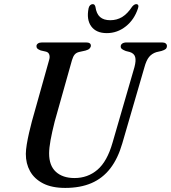

<svg xmlns="http://www.w3.org/2000/svg" viewBox="-20 -908 838 941"><path d="M531.7 -209.2 639.1 -579.5Q647.4 -610.8 642.5 -628.5Q637.7 -646.2 616 -653.1L596.6 -658Q583.2 -663.1 577.3 -668Q571.4 -672.9 571.6 -680.5Q571.6 -689 579.1 -694.5Q586.7 -700 601 -700H774.3Q786.1 -700 792.1 -695.1Q798.1 -690.3 798.1 -682.9Q798.1 -673.4 792.3 -668Q786.4 -662.7 771.4 -658.2L746.3 -652.4Q724.5 -645.5 710.7 -628.9Q696.9 -612.3 687.4 -576.8L579.4 -205.4Q557.9 -130.8 520.4 -82.4Q482.8 -34 428.1 -10.5Q373.4 13 299.8 13Q234.2 13 191.2 -9.1Q148.3 -31.2 127.3 -68.9Q106.4 -106.6 106.6 -153.9Q106.8 -173.4 111.2 -200.5Q115.7 -227.6 122.4 -257Q129.2 -286.3 136.1 -312.4L220.6 -613.4Q225.3 -628.2 221.7 -639.7Q218.2 -651.3 206 -654.7L179.4 -660.8Q167.8 -665.5 163.1 -669.9Q158.5 -674.4 158.7 -682.3Q158.9 -689.9 166.1 -694.9Q173.3 -700 186.4 -700H401.5Q425.4 -700 425.4 -684Q425.2 -676.6 419 -670.2Q412.8 -663.8 398.8 -660.1L367.5 -653.2Q353.8 -649.8 346 -640.7Q338.2 -631.6 332.7 -613L248 -312.2Q234.4 -258.1 227.7 -220.7Q220.9 -183.3 220.7 -156.6Q220.5 -96.5 253.8 -66Q287.1 -35.4 345.2 -35.4Q410.1 -35.4 457.7 -76.1Q505.3 -116.7 531.7 -209.2ZM520.2 -808.9Q552.8 -808.9 578.9 -824.8Q604.9 -840.7 627.7 -875.4Q633.2 -881.9 638.2 -884.8Q643.2 -887.7 647.6 -887.7Q654.9 -887.7 657.4 -882.3Q659.8 -876.9 656.4 -867.4Q638.2 -811.6 596.6 -778.7Q555 -745.7 503.4 -745.7Q451.5 -745.7 427.3 -778.7Q403.1 -811.6 414.1 -867.4Q416.1 -876.9 421.7 -882.3Q427.3 -887.7 434.4 -887.7Q439.5 -887.7 442.5 -884.8Q445.4 -881.9 447.5 -875.4Q452.4 -840.3 470.4 -824.6Q488.4 -808.9 520.2 -808.9Z"/></svg>

Font: Fraunces
Style: Italic
Weight: 900
Italic angle: -16°
Version: Version 1.000;[0bf87f6ff]